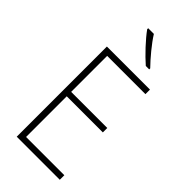

<svg xmlns="http://www.w3.org/2000/svg" viewBox="-292 -1012 1075 1075"><g transform="rotate(45 245.0 -475.0)"><path d="M229 -950H184V-942C216 -897 278 -831 324 -791H351V-799C311 -840 258 -903 229 -950ZM434 0V-36H131V-358H417V-393H131V-678H434V-714H93V0Z"/></g></svg>

Font: Noto Sans Devanagari UI SemiCondensed ExtraLight
Style: Regular
Weight: 200
Width: 4
Designer: Jelle Bosma - Monotype Design Team
Foundry: Monotype Imaging Inc.
Version: Version 2.004